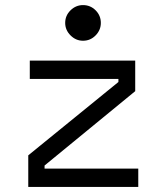

<svg xmlns="http://www.w3.org/2000/svg" viewBox="-20 -734 652 754"><path d="M91 0V-124L445 -412V-424H97V-496H511V-376L155 -84V-72H523V0ZM306 -574Q278 -574 257 -595Q236 -616 236 -644Q236 -673 257 -693.5Q278 -714 306 -714Q335 -714 355.5 -693.5Q376 -673 376 -644Q376 -616 355.5 -595Q335 -574 306 -574Z"/></svg>

Font: Space Mono
Style: Regular
Weight: 400
Monospace: yes
Designer: Colophon Foundry + Benjamin Critton
Foundry: Colophon Foundry & Benjamin Critton
Version: Version 1.003; ttfautohint (v1.8.4.7-5d5b)